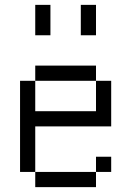

<svg xmlns="http://www.w3.org/2000/svg" viewBox="-20 -770 540 790"><path d="M437.5 -62.5V-125H375V-62.5H125V0H375V-62.5ZM125 -62.5V-250H437.5V-437.5H375Q375 -437.5 375 -312.5H125Q125 -312.5 125 -437.5H62.5Q62.5 -437.5 62.5 -62.5ZM125 -437.5H375V-500H125ZM125 -750Q125 -750 125 -625H187.5Q187.5 -625 187.5 -750ZM312.5 -750Q312.5 -750 312.5 -625H375Q375 -625 375 -750Z"/></svg>

Font: UnifontExMono
Style: Regular
Weight: 500
Version: Version 15.0.06